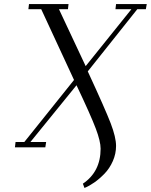

<svg xmlns="http://www.w3.org/2000/svg" viewBox="-20 -722 739 941"><path d="M53.2 0 56.2 -25.9H99.1L342.8 -330.1L182.1 -676.8H119.1L122.1 -702.1H315.9L313 -676.8H269L399.9 -397.9L624 -676.8H545.9L548.8 -702.1H699.2L694.8 -676.8H652.8L410.2 -372.1Q496.1 -186.5 522.5 -117.7Q548.8 -48.8 548.8 -6.8Q548.8 31.7 533 67.6Q517.1 103.5 492.2 129.2Q467.3 154.8 442.1 172.4Q417 189.9 394 199.2L386.2 178.2Q473.1 119.6 473.1 6.8Q473.1 -29.3 449.2 -92.5Q425.3 -155.8 355 -304.2L128.9 -25.9H206.1L202.1 0Z"/></svg>

Font: Dehuti
Style: Italic
Weight: 400
Version: Version 1.2